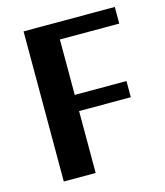

<svg xmlns="http://www.w3.org/2000/svg" viewBox="-100 -727 689 803"><g transform="rotate(-15 244.0 -325.0)"><path d="M77 0V-650H472V-578H215V-338H439V-268H215V0Z"/></g></svg>

Font: Arsenal SC
Style: Bold
Weight: 700
Designer: Andrij Shevchenko
Foundry: Stairsfor
Version: Version 2.001; ttfautohint (v1.8.4.7-5d5b)